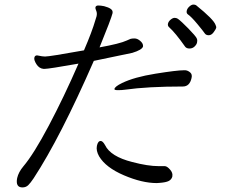

<svg xmlns="http://www.w3.org/2000/svg" viewBox="-20 -797 1040 839"><path d="M413 -114Q399 -139 403.5 -160Q408 -181 420 -181Q429 -181 439 -163Q463 -113 558 -89Q626 -71 674 -71H701Q711 -70 723.5 -55.5Q736 -41 733 -27V-25Q729 -12 717 -6Q705 0 679 2L665 3Q601 3 521.5 -31Q442 -65 413 -114ZM790 -490Q801 -489 811 -480.5Q821 -472 817 -456Q809 -419 779 -419Q625 -419 526 -405Q512 -403 495.5 -403Q479 -403 480 -408Q482 -419 513 -434Q566 -460 659.5 -475Q753 -490 784 -490ZM789 -593Q746 -654 719 -678Q712 -684 714 -693.5Q716 -703 725.5 -711Q735 -719 743 -719Q751 -719 757 -715Q763 -711 776 -699Q789 -687 803 -672.5Q817 -658 828 -645.5Q839 -633 841 -626.5Q843 -620 841 -611Q839 -602 830 -593.5Q821 -585 808 -585Q795 -585 789 -593ZM397 -710 402 -726Q405 -740 400.5 -750Q396 -760 397 -765Q399 -773 409.5 -773Q420 -773 435 -770Q473 -760 472 -744V-740Q466 -715 415 -590Q504 -606 534 -620L550 -627Q556 -629 568 -629Q580 -629 592.5 -618.5Q605 -608 605 -597V-594Q601 -579 558 -566L390 -531Q243 -195 127 -18Q113 3 103 12.5Q93 22 78 22Q47 22 55 -19Q61 -45 82 -70Q127 -123 193 -247.5Q259 -372 323 -519Q193 -496 175 -496H170Q151 -498 139.5 -516Q128 -534 130 -544.5Q132 -555 142 -555Q145 -555 164 -551L177 -550Q197 -550 347 -577Q382 -658 397 -710ZM800 -735Q794 -740 796 -750Q798 -760 807.5 -768.5Q817 -777 825 -777Q833 -777 837 -774Q914 -712 922 -688Q926 -680 924.5 -674.5Q923 -669 913.5 -656Q904 -643 892 -643Q880 -643 874.5 -651.5Q869 -660 842.5 -692Q816 -724 800 -735Z"/></svg>

Font: LXGW Bright GB
Style: Italic
Weight: 400
Italic angle: -12°
Designer: Christian Thalmann (Catharsis Fonts)
Foundry: LXGW / Christian Thalmann (Catharsis Fonts) / Fontworks Inc.
Version: Version 5.510